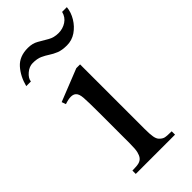

<svg xmlns="http://www.w3.org/2000/svg" viewBox="-234 -706 756 756"><g transform="rotate(-45 143.5 -328.0)"><path d="M256.3 0H37.6V-18.6Q62 -18.6 74 -21.7Q85.9 -24.9 92.8 -33.7Q99.1 -42 102.5 -55.9Q106 -69.8 106 -101.1V-273.4Q106 -333.5 104.2 -356.9Q102.5 -380.4 92.8 -388.7Q77.6 -402.8 37.6 -388.7L31.2 -406.2L166.5 -460H187.5V-101.1Q187.5 -71.3 190.2 -56.4Q192.9 -41.5 199.2 -34.7Q209 -23.9 219.2 -21.2Q229.5 -18.6 256.3 -18.6ZM283.7 -656.2H310.1Q307.6 -629.9 292.7 -605.2Q277.8 -580.6 254.9 -564.9Q231.9 -549.3 204.1 -549.3Q176.8 -549.3 159.4 -556.4Q142.1 -563.5 128.7 -572.5Q115.2 -581.5 99.6 -588.6Q84 -595.7 59.6 -595.7Q40 -595.7 22.5 -580.8Q4.9 -565.9 2.9 -549.3H-22.9Q-11.7 -592.8 14.4 -622.1Q40.5 -651.4 87.9 -651.4Q113.3 -651.4 132.3 -640.4Q151.4 -629.4 170.4 -618.2Q189.5 -606.9 214.8 -606.9Q238.8 -606.9 258.3 -619.6Q277.8 -632.3 283.7 -656.2Z"/></g></svg>

Font: BabelStone Roman
Style: Regular
Weight: 400
Designer: Walt Agee, Victor Gaultney, Peter Martin, Debbi Hosken, Becca Hirsbrunner (SIL); Andrew West (BabelStone)
Foundry: BabelStone
Version: Version 16.000